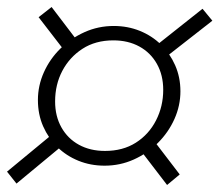

<svg xmlns="http://www.w3.org/2000/svg" viewBox="-22 -648 625 547"><path d="M25 -125 -2 -159 130 -268 165 -241ZM88 -599 125 -628 208 -519 169 -494ZM277 -218Q328 -218 365 -241.5Q402 -265 422.5 -305Q443 -345 443 -392Q443 -434 425 -466Q407 -498 375 -515.5Q343 -533 301 -533Q250 -533 213 -509Q176 -485 155.5 -446Q135 -407 135 -359Q135 -317 153 -285Q171 -253 203 -235.5Q235 -218 277 -218ZM276 -176Q236 -176 201.5 -190Q167 -204 141.5 -229Q116 -254 101 -288Q86 -322 86 -363Q86 -404 103 -442Q120 -480 150 -509.5Q180 -539 219 -556.5Q258 -574 302 -574Q342 -574 376.5 -560Q411 -546 436.5 -521Q462 -496 477 -462Q492 -428 492 -388Q492 -347 475 -309Q458 -271 428 -241Q398 -211 359 -193.5Q320 -176 276 -176ZM454 -121 372 -228 412 -253 490 -151ZM583 -589 450 -485 415 -512 555 -623Z"/></svg>

Font: Roboto Serif 20pt Thin
Style: Italic
Weight: 250
Italic angle: -10°
Version: Version 1.007